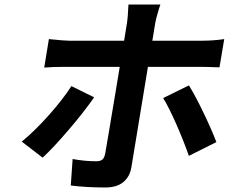

<svg xmlns="http://www.w3.org/2000/svg" viewBox="-20 -786 1013 850"><path d="M267 -490.1Q215.2 -490.1 175.8 -486.9L196.4 -612.9Q264.9 -605.8 286.2 -605.8H529.5L541.9 -682.9Q546.2 -708.8 548.7 -766H690Q685.4 -753.6 677.6 -726Q669.7 -698.5 666.9 -682.2L654.5 -605.8H876.4Q924.4 -605.8 972.7 -612.9L951.7 -487.9Q892 -490.1 858 -490.1H634.9L561.8 -46.2Q554.7 -3.2 525.6 20.4Q496.4 44 446.7 44Q362.2 44 293.3 35.2L301.5 -82Q355.8 -72.1 405.9 -72.1Q424.4 -72.1 433.1 -79.5Q441.8 -87 445.7 -105.8Q448.5 -121.4 462.7 -205.6Q476.9 -289.8 492.4 -383.3Q507.8 -476.9 509.9 -489V-490.1ZM76.3 -159.1Q131.4 -203.8 194.1 -273.8Q256.7 -343.8 296.2 -404.8L396.7 -355.1Q353.3 -292.3 284.3 -211.5Q215.2 -130.7 168.7 -88.1ZM702.4 -351.9 816.4 -408Q844.1 -363.3 880.9 -287.1Q917.6 -210.9 937.9 -157L816.1 -95.9Q794 -159.8 761.2 -234.7Q728.3 -309.7 702.4 -351.9Z"/></svg>

Font: Karasuma Gothic
Style: Bold Italic
Weight: 700
Italic angle: 9.39998°
Designer: Rasmus Andersson / Ryoko Nishizuka
Foundry: Genbu
Version: Version 1.00